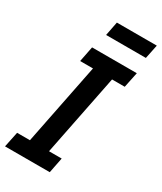

<svg xmlns="http://www.w3.org/2000/svg" viewBox="-221 -959 874 1037"><g transform="rotate(30 216.0 -440.5)"><path d="M-3 0 17 -96H97L198 -602H118L137 -698H416L396 -602H317L216 -96H295L276 0ZM186 -881H435L417 -794H169Z"/></g></svg>

Font: IBM Plex Sans Condensed SemiBold
Style: Italic
Weight: 600
Width: 3
Italic angle: -11°
Designer: Mike Abbink, Paul van der Laan, Pieter van Rosmalen
Foundry: Bold Monday
Version: Version 1.3